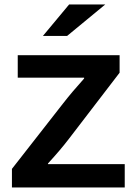

<svg xmlns="http://www.w3.org/2000/svg" viewBox="-20 -811 620 856"><path d="M288.1 -791H449.2L279.3 -650.9H171.4ZM59.1 -564.9H513.2V-486.8L287.1 -191.9Q251.5 -145 193.8 -82V-79.1H536.1V24.9H33.2V-58.1L262.2 -351.1Q301.8 -401.9 355 -460.9V-464.8H59.1Z"/></svg>

Font: BIZ UDPGothic
Style: Bold
Weight: 700
Designer: TypeBank Co., Ltd.
Foundry: Morisawa Inc.
Version: Version 1.051